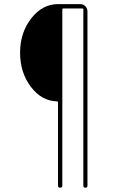

<svg xmlns="http://www.w3.org/2000/svg" viewBox="-20 -750 540 910"><path d="M250 -269.5Q176.8 -271.5 126 -338.9Q75.2 -406.2 75.2 -500Q75.2 -594.7 127.9 -662.6Q180.7 -730.5 254.9 -730.5H360.4Q375 -730.5 384.8 -720.2Q394.5 -710 394.5 -695.3V129.9Q394.5 139.6 384.8 139.6Q375 139.6 375 129.9V-705.1Q375 -710 370.1 -710H280.3Q275.4 -710 275.4 -705.1V129.9Q275.4 139.6 265.1 139.6Q254.9 139.6 254.9 129.9V-264.6Q254.9 -269.5 250 -269.5Z"/></svg>

Font: Rounded Mgen+ 1mn thin
Style: Regular
Weight: 100
Designer: [Source Han Sans]
Ryoko NISHIZUKA  (kana & ideographs); Paul D. Hunt (Latin, Greek & Cyrillic); Wenlong ZHANG  (bopomofo
Version: Version 1.059.20150602